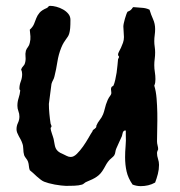

<svg xmlns="http://www.w3.org/2000/svg" viewBox="-20 -575 610 652"><path d="M520 -15.1Q520 0.5 516.1 15.6Q512.2 30.8 506.8 44.9Q495.6 51.3 483.2 54.2Q470.7 57.1 458 57.1Q443.8 57.1 430.2 51.8Q415 29.8 409.9 7.3Q404.8 -15.1 404.8 -41Q404.8 -59.6 406.5 -78.9Q408.2 -98.1 407.2 -117.2V-131.8Q402.8 -132.3 400.6 -130.4Q398.4 -128.4 397.2 -125.5Q396 -122.6 395.5 -119.1Q395 -115.7 394 -112.8Q389.6 -102.5 384.5 -92Q379.4 -81.5 375 -70.8Q372.6 -65.4 371.8 -59.3Q371.1 -53.2 368.2 -47.9Q365.7 -43.9 360.8 -40Q356 -36.1 352.1 -32.2Q346.2 -25.9 341.6 -18.3Q336.9 -10.7 333 -2.9Q327.1 7.3 321.3 13.9Q315.4 20.5 308.6 25.1Q301.8 29.8 293.7 33.7Q285.6 37.6 274.9 42Q270.5 43.5 266.6 46.9Q262.7 50.3 258.8 51.8Q247.1 55.2 231.7 55.7Q216.3 56.2 204.1 56.2Q197.8 56.2 187.5 54.9Q177.2 53.7 166.3 51.8Q155.3 49.8 145.5 47.1Q135.7 44.4 129.9 42Q124 39.6 117.7 34.7Q111.3 29.8 105 24.2Q98.6 18.6 92.8 12.9Q86.9 7.3 81.1 2.9Q78.6 -3.9 78.1 -11.2Q77.6 -18.6 75.2 -25.9Q72.8 -32.2 68.6 -37.1Q64.5 -42 62 -47.9Q59.1 -58.6 59.1 -69.3Q59.1 -80.1 55.2 -89.8Q53.2 -95.7 50 -101.6Q46.9 -107.4 43.7 -113Q40.5 -118.7 38.3 -124.5Q36.1 -130.4 36.1 -136.2Q36.1 -147.5 41 -157.7Q45.9 -168 45.9 -179.2Q45.9 -189 42.5 -197.5Q39.1 -206.1 39.1 -215.8Q39.1 -229.5 43.2 -241.9Q47.4 -254.4 48.8 -268.1Q47.4 -269 46.6 -270.8Q45.9 -272.5 45.9 -273.9Q45.9 -286.1 50.5 -298.3Q55.2 -310.5 55.2 -323.2Q55.2 -332 51.8 -338.9Q53.7 -345.2 58.6 -350.1Q63.5 -355 64.9 -360.8Q67.9 -371.6 66.7 -382.1Q65.4 -392.6 67.9 -402.8Q70.3 -409.7 75 -415.5Q79.6 -421.4 81.1 -429.2Q84 -440.4 83.3 -451.7Q82.5 -462.9 81.1 -474.1Q91.8 -483.9 95.7 -493.9Q99.6 -503.9 103.3 -513.4Q106.9 -522.9 114.3 -531.7Q121.6 -540.5 139.2 -547.9Q142.1 -549.3 144 -552.2Q146 -555.2 149.9 -555.2Q159.7 -555.2 171.6 -552Q183.6 -548.8 194.3 -542.7Q205.1 -536.6 212.2 -527.8Q219.2 -519 219.2 -507.8Q219.2 -490.2 218.3 -479.5Q217.3 -468.8 215.3 -461.9Q213.4 -455.1 210.4 -450.7Q207.5 -446.3 204.1 -441.7Q200.7 -437 196.5 -430.4Q192.4 -423.8 188 -413.1Q178.7 -390.1 174.8 -364.7Q170.9 -339.4 165 -315.9Q163.6 -309.1 160.2 -303Q156.7 -296.9 154.8 -290L146 -222.2Q146 -206.5 147.7 -188.5Q149.4 -170.4 151.9 -154.8Q152.8 -151.9 153.8 -150.4Q154.8 -148.9 154.8 -145Q154.8 -143.6 153.3 -142.6Q151.9 -141.6 151.9 -139.2Q151.9 -136.7 153.1 -131.8Q154.3 -127 156.2 -121.6Q158.2 -116.2 159.7 -111.1Q161.1 -106 162.1 -103Q164.1 -93.3 165.3 -85.7Q166.5 -78.1 168.9 -72.3Q171.4 -66.4 177 -61.3Q182.6 -56.2 193.8 -51.8Q200.2 -48.8 206.8 -45.4Q213.4 -42 220.2 -42Q230.5 -42 241.2 -52.7Q252 -63.5 262 -77.6Q272 -91.8 280.3 -106.4Q288.6 -121.1 293.9 -128.9Q294.4 -132.3 296.9 -134.3Q299.3 -136.2 301.8 -137.9Q304.2 -139.6 305.9 -141.8Q307.6 -144 307.1 -147.9Q311.5 -158.7 318.6 -167.5Q325.7 -176.3 330.1 -187Q333.5 -195.8 335.4 -204.1Q337.4 -212.4 339.8 -220.2Q342.3 -228 345.7 -235.6Q349.1 -243.2 355 -251Q358.9 -256.3 357.9 -262Q356.9 -267.6 356.9 -272Q356.9 -275.9 358.9 -279.8L365.2 -284.2Q368.7 -292 371.3 -303.7Q374 -315.4 376 -328.1Q377.9 -340.8 378.9 -353Q379.9 -365.2 380.9 -374Q381.8 -377 383.3 -378.9Q384.8 -380.9 383.8 -383.8Q380.9 -385.3 380.9 -390.1Q380.9 -393.6 384 -399.4Q387.2 -405.3 390.9 -413.1Q394.5 -420.9 397.7 -429.9Q400.9 -439 400.9 -449.2Q400.9 -458 399.9 -467Q398.9 -476.1 398.9 -484.9Q398.9 -489.3 400.4 -496.3Q401.9 -503.4 404.1 -511Q406.2 -518.6 408.7 -525.4Q411.1 -532.2 413.1 -535.2Q420.4 -538.1 423.3 -540.5Q426.3 -543 427.7 -544.9Q429.2 -546.9 429.9 -548.3Q430.7 -549.8 433.1 -550.8Q445.8 -549.3 460.9 -548.6Q476.1 -547.9 487.8 -542Q492.7 -525.4 499.8 -509.8Q506.8 -494.1 506.8 -476.1Q506.8 -466.3 505.4 -456.1Q503.9 -445.8 503.9 -435.1Q503.9 -425.3 505.4 -416Q506.8 -406.7 506.8 -397Q506.8 -385.7 505.4 -375.2Q503.9 -364.7 503.9 -354Q503.9 -341.8 505.9 -329.8Q507.8 -317.9 507.8 -306.2Q507.8 -300.8 507.1 -295.2Q506.3 -289.6 503.9 -284.2Q509.8 -265.1 511.7 -241Q513.7 -216.8 514.2 -191.2Q514.6 -165.5 513.9 -140.6Q513.2 -115.7 513.2 -95.2Q513.2 -88.4 515.1 -81.3Q517.1 -74.2 517.1 -67.9Q515.6 -64.9 514.4 -61.5Q513.2 -58.1 513.2 -55.2Q513.2 -45.4 516.6 -35.4Q520 -25.4 520 -15.1Z"/></svg>

Font: Margarine
Style: Regular
Weight: 400
Designer: Astigmatic (AOETI)
Foundry: Astigmatic (AOETI)
Version: Version 1.000